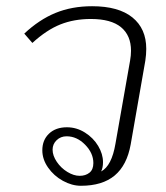

<svg xmlns="http://www.w3.org/2000/svg" viewBox="-20 -587 534 617"><path d="M450 -430Q450 -412 447 -392L400 -123Q388 -56 348.5 -23Q309 10 240 10Q211 10 182 -6Q153 -22 134.5 -48.5Q116 -75 116 -104Q116 -137 137.5 -157.5Q159 -178 195 -178Q226 -178 253 -161Q280 -144 295.5 -118Q311 -92 311 -66Q311 -48 305 -36Q339 -54 351 -125L398 -392Q401 -409 401 -424Q401 -473 369 -499.5Q337 -526 272 -526Q218 -526 174 -508.5Q130 -491 84 -449L58 -479Q106 -524 158.5 -545.5Q211 -567 276 -567Q361 -567 405.5 -531Q450 -495 450 -430ZM280 -63Q280 -95 253.5 -122Q227 -149 194 -149Q175 -149 162 -136.5Q149 -124 149 -106Q149 -87 162.5 -67Q176 -47 196.5 -34.5Q217 -22 236 -22Q255 -22 267.5 -32Q280 -42 280 -63Z"/></svg>

Font: KoHo Light
Style: Italic
Weight: 300
Italic angle: -10°
Version: Version 1.000; ttfautohint (v1.6)